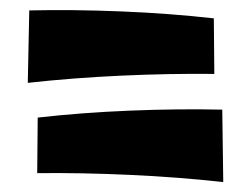

<svg xmlns="http://www.w3.org/2000/svg" viewBox="-20 -550 506 387"><path d="M36 -383 39 -529Q127 -531 224.5 -527Q322 -523 411 -513L412 -401Q322 -402 224 -397.5Q126 -393 36 -383ZM430 -183Q340 -193 242 -197.5Q144 -202 55 -201L56 -313Q144 -323 241.5 -327Q339 -331 428 -329Z"/></svg>

Font: Marhey SemiBold
Style: Regular
Weight: 600
Designer: Nur Syamsi & Bustanul Arifin
Foundry: Namelatype
Version: Version 1.000; ttfautohint (v1.8.4.7-5d5b)